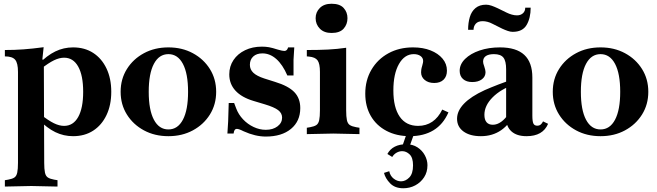

<svg xmlns="http://www.w3.org/2000/svg" viewBox="-20 -713 3506 1025"><path d="M6 283V249L24 246Q46 242 57 234.5Q68 227 72 208.5Q76 190 76 156V-329Q76 -376 61 -394Q46 -412 6 -412V-446Q58 -446 105.5 -449.5Q153 -453 213 -461L206 -395L214 -394L216 156Q216 190 220 208.5Q224 227 235.5 234.5Q247 242 269 246L287 249V283L147 280ZM370 14Q320 14 275.5 -7.5Q231 -29 185 -76L197 -102Q239 -69 268 -55Q297 -41 322 -41Q371 -41 397.5 -88.5Q424 -136 424 -223Q424 -310 397.5 -357.5Q371 -405 322 -405Q297 -405 268 -391Q239 -377 197 -344L185 -370Q231 -417 275.5 -438.5Q320 -460 370 -460Q432 -460 477.5 -430.5Q523 -401 548.5 -347.5Q574 -294 574 -223Q574 -152 548.5 -98.5Q523 -45 477.5 -15.5Q432 14 370 14Z M879 14Q806 14 748.5 -17Q691 -48 657.5 -101.5Q624 -155 624 -223Q624 -291 657.5 -344.5Q691 -398 748.5 -429Q806 -460 879 -460Q952 -460 1009.5 -429Q1067 -398 1100.5 -344.5Q1134 -291 1134 -223Q1134 -155 1100.5 -101.5Q1067 -48 1009.5 -17Q952 14 879 14ZM879 -22Q929 -22 956.5 -74Q984 -126 984 -223Q984 -320 956.5 -372Q929 -424 879 -424Q829 -424 801.5 -372Q774 -320 774 -223Q774 -126 801.5 -74Q829 -22 879 -22Z M1399 16Q1343 16 1281 -12Q1265 -20 1257 -22.5Q1249 -25 1244 -25Q1237 -25 1233 -19.5Q1229 -14 1227 0H1194L1198 -65L1201 -163H1230L1241 -134Q1253 -102 1277.5 -76Q1302 -50 1334 -35Q1366 -20 1399 -20Q1437 -20 1461.5 -38.5Q1486 -57 1486 -85Q1486 -109 1465 -125Q1444 -141 1394 -156L1334 -174Q1270 -193 1237 -229Q1204 -265 1204 -316Q1204 -359 1226.5 -392.5Q1249 -426 1288.5 -445Q1328 -464 1378 -464Q1398 -464 1415.5 -461Q1433 -458 1464 -448Q1488 -441 1498 -441Q1513 -441 1518 -460H1551L1547 -394V-310H1514Q1489 -368 1455 -398Q1421 -428 1381 -428Q1350 -428 1332 -411.5Q1314 -395 1314 -367Q1314 -342 1332.5 -324.5Q1351 -307 1391 -294L1448 -276Q1520 -254 1551.5 -221Q1583 -188 1583 -136Q1583 -66 1533.5 -25Q1484 16 1399 16Z M1618 3V-31L1636 -34Q1658 -38 1669 -45.5Q1680 -53 1684 -71.5Q1688 -90 1688 -124V-329Q1688 -373 1675.5 -390.5Q1663 -408 1629 -411L1618 -412V-446Q1683 -446 1731.5 -448.5Q1780 -451 1828 -458V-124Q1828 -90 1832 -71.5Q1836 -53 1847.5 -45.5Q1859 -38 1881 -34L1899 -31V3L1759 0ZM1750 -537Q1710 -537 1687.5 -560Q1665 -583 1665 -616Q1665 -648 1687.5 -670.5Q1710 -693 1750 -693Q1794 -693 1814.5 -670.5Q1835 -648 1835 -616Q1835 -583 1814.5 -560Q1794 -537 1750 -537Z M2168 14Q2097 14 2043 -14.5Q1989 -43 1959.5 -94Q1930 -145 1930 -213Q1930 -285 1963 -341Q1996 -397 2053.5 -428.5Q2111 -460 2185 -460Q2238 -460 2278.5 -444Q2319 -428 2342.5 -400Q2366 -372 2366 -336Q2366 -305 2348 -287.5Q2330 -270 2298 -270Q2267 -270 2247.5 -286Q2228 -302 2228 -327Q2228 -333 2229 -341Q2230 -349 2234 -362Q2237 -373 2238 -378Q2239 -383 2239 -387Q2239 -404 2225 -414Q2211 -424 2189 -424Q2140 -424 2110 -371.5Q2080 -319 2080 -230Q2080 -139 2114 -90Q2148 -41 2212 -41Q2255 -41 2287.5 -63Q2320 -85 2341 -128L2374 -113Q2346 -49 2294 -17.5Q2242 14 2168 14ZM2133 292Q2088 292 2062.5 265.5Q2037 239 2030 210L2058 201Q2063 226 2081.5 240.5Q2100 255 2121 255Q2145 255 2165 234.5Q2185 214 2185 170Q2185 129 2167 111.5Q2149 94 2127 94Q2111 94 2096.5 102.5Q2082 111 2074 125L2048 109Q2062 83 2087.5 70Q2113 57 2148 57Q2183 57 2208.5 73.5Q2234 90 2248 116Q2262 142 2262 169Q2262 206 2244 233.5Q2226 261 2197 276.5Q2168 292 2133 292ZM2166 70 2128 67 2151 0H2191Z M2791 14Q2739 14 2710.5 -11.5Q2682 -37 2682 -83V-343Q2682 -387 2667.5 -405.5Q2653 -424 2617 -424Q2589 -424 2574 -414Q2559 -404 2559 -384Q2559 -379 2560.5 -373Q2562 -367 2565 -359Q2572 -338 2572 -328Q2572 -304 2552.5 -289.5Q2533 -275 2501 -275Q2470 -275 2452 -291Q2434 -307 2434 -335Q2434 -370 2463 -398.5Q2492 -427 2540.5 -443.5Q2589 -460 2649 -460Q2736 -460 2779 -420Q2822 -380 2822 -299V-96Q2822 -65 2827.5 -53.5Q2833 -42 2848 -42Q2859 -42 2866.5 -48Q2874 -54 2879 -65L2906 -52Q2878 14 2791 14ZM2547 14Q2489 14 2454.5 -11Q2420 -36 2420 -79Q2420 -121 2457 -159.5Q2494 -198 2568 -232Q2600 -246 2642.5 -262.5Q2685 -279 2725 -291L2726 -262Q2653 -237 2609.5 -193Q2566 -149 2566 -100Q2566 -74 2577.5 -60.5Q2589 -47 2611 -47Q2634 -47 2656 -63Q2678 -79 2696 -107Q2714 -135 2724 -170L2730 -113Q2702 -50 2655.5 -18Q2609 14 2547 14ZM2717 -543Q2705 -543 2690.5 -548Q2676 -553 2661 -560L2609 -586Q2596 -593 2582.5 -596.5Q2569 -600 2557 -600Q2532 -600 2520 -586.5Q2508 -573 2508 -554H2479Q2479 -591 2488 -621.5Q2497 -652 2518.5 -670Q2540 -688 2575 -688Q2589 -688 2604.5 -682.5Q2620 -677 2637 -669L2684 -646Q2698 -639 2712.5 -635Q2727 -631 2740 -631Q2759 -631 2771.5 -642Q2784 -653 2784 -672H2813Q2813 -617 2791.5 -580Q2770 -543 2717 -543Z M3186 14Q3113 14 3055.5 -17Q2998 -48 2964.5 -101.5Q2931 -155 2931 -223Q2931 -291 2964.5 -344.5Q2998 -398 3055.5 -429Q3113 -460 3186 -460Q3259 -460 3316.5 -429Q3374 -398 3407.5 -344.5Q3441 -291 3441 -223Q3441 -155 3407.5 -101.5Q3374 -48 3316.5 -17Q3259 14 3186 14ZM3186 -22Q3236 -22 3263.5 -74Q3291 -126 3291 -223Q3291 -320 3263.5 -372Q3236 -424 3186 -424Q3136 -424 3108.5 -372Q3081 -320 3081 -223Q3081 -126 3108.5 -74Q3136 -22 3186 -22Z"/></svg>

Font: Baskervville
Style: Bold
Weight: 700
Version: Version 1.100